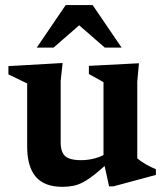

<svg xmlns="http://www.w3.org/2000/svg" viewBox="-20 -710 640 742"><path d="M214.5 -159.5Q214.5 -134.5 222.2 -119.2Q230 -104 247.5 -97.5Q265 -91 294 -91Q322 -91 349.2 -98.8Q376.5 -106.5 394 -119.5L410 -92Q374.5 -59 348.8 -38.2Q323 -17.5 302.5 -6.5Q282 4.5 262.8 8.2Q243.5 12 221 12Q151.5 12 118.2 -27Q85 -66 85 -143.5V-387.5L12.5 -422.5V-454.5L222 -466.5L214.5 -397.5ZM401.5 10 380 -88.5V-392.5L323.5 -424V-455.5L517 -465.5L510.5 -395V-98Q515.5 -93.5 524 -87.5Q532.5 -81.5 542.8 -75.5Q553 -69.5 563.5 -64.5Q574 -59.5 582.5 -56V-34L419 10ZM122 -526 234 -690.5H338L450 -526H385L268.5 -627.5H303.5L187 -526Z"/></svg>

Font: Newsreader SemiBold
Style: Regular
Weight: 600
Designer: Hugues Gentile
Foundry: Production Type
Version: Version 1.003